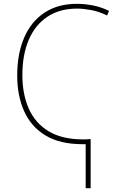

<svg xmlns="http://www.w3.org/2000/svg" viewBox="-20 -744 640 1004"><path d="M412 10Q293 10 217.5 -36Q142 -82 106 -163Q70 -244 70 -349Q70 -463 106.5 -547.5Q143 -632 213 -678Q283 -724 382 -724Q423 -724 466.5 -715.5Q510 -707 550 -687L540 -663Q497 -684 456 -691.5Q415 -699 383 -699Q292 -699 228 -656.5Q164 -614 130.5 -536Q97 -458 97 -351Q97 -252 130.5 -176Q164 -100 234.5 -57.5Q305 -15 416 -15Q426 -15 435.5 -15.5Q445 -16 454 -17V240H428V10Q420 10 412 10Z"/></svg>

Font: Noto Sans Mono Thin
Style: Regular
Weight: 100
Designer: Monotype Design Team
Foundry: Monotype Imaging Inc.
Version: Version 2.014